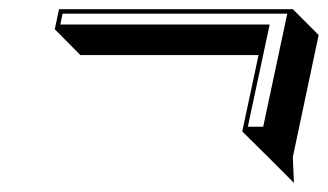

<svg xmlns="http://www.w3.org/2000/svg" viewBox="-20 -421 719 421"><path d="M546.9 -300.3H156.2L100.1 -356.9L109.4 -400.9H622.1L678.7 -344.2L622.1 -76.7L624.5 -20L567.9 -76.7L511.2 -132.8ZM523.4 -143.1H557.1L609.9 -391.1H117.2L112.3 -367.2H571.3Z"/></svg>

Font: Linux Biolinum Shadow O
Style: Italic
Weight: 400
Italic angle: -12°
Designer: Philipp H. Poll
Foundry: Philipp H. Poll
Version: Version 0.6.2